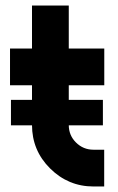

<svg xmlns="http://www.w3.org/2000/svg" viewBox="-20 -676 427 696"><path d="M96 -656V-500H16.3V-367H96V-223Q96 -130.8 161.3 -65.7Q227.3 0 319 0H357.7V-133.3H319Q281.6 -133.3 255.1 -159.8Q229.3 -185.6 229.3 -223V-367H358V-500H229.3V-656ZM19.7 -221.7H353V-314H19.7Z"/></svg>

Font: Unageo Variable
Style: Regular
Weight: 300
Designer: Richard Sepsi
Foundry: Richard Sepsi
Version: Version 2.200